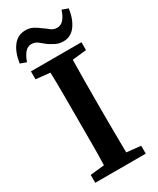

<svg xmlns="http://www.w3.org/2000/svg" viewBox="-217 -926 814 991"><g transform="rotate(-30 189.5 -431.0)"><path d="M39 -617V-664H340V-617L256 -608Q255 -545 254.5 -481.5Q254 -418 254 -353V-310Q254 -247 254.5 -183.5Q255 -120 256 -56L340 -47V0H39V-47L123 -56Q125 -118 125 -182Q125 -246 125 -310V-353Q125 -416 125 -480Q125 -544 123 -608ZM9 -728Q18 -790 46 -826Q74 -862 119 -862Q145 -862 163 -852.5Q181 -843 199 -829Q216 -818 232 -804.5Q248 -791 269 -791Q293 -791 309 -810Q325 -829 335 -861L371 -848Q362 -787 334.5 -750.5Q307 -714 263 -714Q238 -714 219 -723.5Q200 -733 183 -744Q166 -758 149 -771.5Q132 -785 111 -785Q88 -785 72 -766Q56 -747 45 -715Z"/></g></svg>

Font: Source Serif 4 Semibold
Style: Regular
Weight: 600
Designer: Frank Grießhammer
Foundry: Adobe
Version: Version 4.005;hotconv 1.1.0;makeotfexe 2.6.0